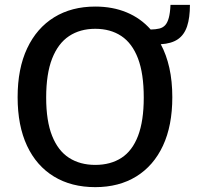

<svg xmlns="http://www.w3.org/2000/svg" viewBox="-20 -760 839 790"><path d="M372 10Q273.5 10 201.8 -33.8Q130 -77.5 91.2 -160.2Q52.5 -243 52.5 -360Q52.5 -478 91.8 -561.2Q131 -644.5 202.8 -688.8Q274.5 -733 372 -733Q443.5 -733 501.2 -709Q559 -685 600 -638.5Q621 -639 635.5 -642.5Q650 -646 659.5 -656.2Q669 -666.5 674.5 -686.5Q680 -706.5 681.5 -740H761.5Q761.5 -687 749.8 -651.8Q738 -616.5 711.8 -598.5Q685.5 -580.5 641.5 -578Q664.5 -535.5 676.8 -480.8Q689 -426 689 -360Q689 -243 650.5 -160.5Q612 -78 540.8 -34Q469.5 10 372 10ZM372 -81.5Q435 -81.5 479.8 -110.5Q524.5 -139.5 548 -201Q571.5 -262.5 571.5 -358.5Q571.5 -457 547.8 -519.5Q524 -582 479.2 -611.8Q434.5 -641.5 372 -641.5Q309.5 -641.5 264.2 -611.5Q219 -581.5 194.5 -519Q170 -456.5 170 -358.5Q170 -262 194.5 -200.8Q219 -139.5 264.2 -110.5Q309.5 -81.5 372 -81.5Z"/></svg>

Font: Public Sans Thin Medium
Style: Regular
Weight: 500
Version: Version 2.001